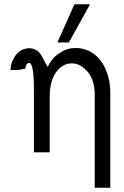

<svg xmlns="http://www.w3.org/2000/svg" viewBox="-20 -714 582 900"><path d="M249 -515 329 -694H402L303 -515ZM29 -386Q31 -415 40 -432Q64 -485 114 -488Q162 -489 183 -437Q184 -435 203 -400Q212 -418 225.5 -435.5Q239 -453 268.5 -471Q298 -489 333 -489Q362 -489 382 -481Q435 -463 465.5 -408.5Q496 -354 497 -282V166H424V-268Q424 -340 390 -378.5Q356 -417 317 -417Q273 -417 243 -375.5Q213 -334 213 -261V0H139V-293Q139 -418 117 -419Q102 -419 99 -392Q80 -390 70 -386Z"/></svg>

Font: Coval
Style: ExtraLight
Weight: 250
Foundry: Context Ltd
Version: Version 001.000